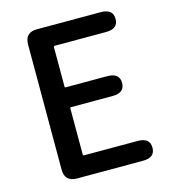

<svg xmlns="http://www.w3.org/2000/svg" viewBox="-110 -827 819 916"><g transform="rotate(-15 300.0 -368.5)"><path d="M157 0Q97 0 97 -60V-677Q97 -737 157 -737H472Q532 -737 532 -688Q532 -639 472 -639H218Q213 -639 213 -634V-439Q213 -434 218 -434H423Q483 -434 483 -385Q483 -336 423 -336H218Q213 -336 213 -331V-103Q213 -98 218 -98H483Q543 -98 543 -49Q543 0 483 0Z"/></g></svg>

Font: Resource Han Rounded JP Medium
Style: Regular
Weight: 500
Designer: Cyano Hao (round all glyphs); Ryoko NISHIZUKA 西塚涼子 (kana, bopomofo & ideographs); Paul D. Hunt (Latin, Greek & Cyrillic)
Foundry: Cyano Hao
Version: 0.990